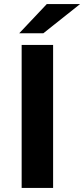

<svg xmlns="http://www.w3.org/2000/svg" viewBox="-20 -920 412 940"><path d="M240 0V-700H86V0ZM192 -757 372 -900H209L74 -757Z"/></svg>

Font: Montserrat-Alt1
Style: Bold
Weight: 700
Designer: Differentunic
Foundry: Differentunic
Version: Version 7.222